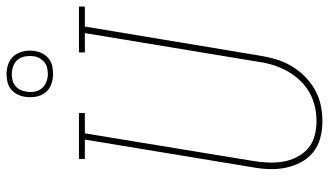

<svg xmlns="http://www.w3.org/2000/svg" viewBox="-229 -767 1004 586"><g transform="rotate(-90 273.0 -474.0)"><path d="M195 8Q170 8 145 1.5Q120 -5 101 -20.5Q82 -36 70.5 -58Q59 -80 54 -104.5Q49 -129 50 -155.5Q51 -182 56 -208L140 -717H81V-735H221V-717H159L75 -205Q71 -182 70 -158.5Q69 -135 72.5 -113Q76 -91 86 -71Q96 -51 112.5 -36.5Q129 -22 151 -16Q173 -10 196 -10Q218 -10 240.5 -15Q263 -20 283.5 -31.5Q304 -43 320.5 -60.5Q337 -78 348.5 -98.5Q360 -119 367 -141Q374 -163 377 -185L465 -717H406V-735H546V-717H485L396 -182Q392 -157 385 -133.5Q378 -110 365 -87.5Q352 -65 333 -46Q314 -27 291.5 -14.5Q269 -2 244.5 3Q220 8 195 8ZM340 -814Q323 -814 307.5 -820Q292 -826 282.5 -839Q273 -852 270.5 -868.5Q268 -885 271 -902Q273 -914 279 -925Q285 -936 295 -943.5Q305 -951 317 -953.5Q329 -956 340 -956Q357 -956 372.5 -950Q388 -944 397.5 -931Q407 -918 410 -901.5Q413 -885 410 -868Q408 -856 402 -845Q396 -834 386 -826.5Q376 -819 364 -816.5Q352 -814 340 -814ZM340 -830Q349 -830 358.5 -832Q368 -834 375.5 -840Q383 -846 388 -854.5Q393 -863 394 -872Q396 -885 394 -898Q392 -911 385 -920.5Q378 -930 365.5 -935Q353 -940 340 -940Q331 -940 322 -938Q313 -936 305 -930Q297 -924 292.5 -915.5Q288 -907 287 -898Q284 -885 286 -872Q288 -859 295.5 -849.5Q303 -840 315 -835Q327 -830 340 -830Z"/></g></svg>

Font: Iosevka Slab Thin Oblique
Style: Regular
Weight: 100
Italic angle: -9°
Monospace: yes
Designer: Belleve Invis
Foundry: Belleve Invis
Version: Version 11.1.0; ttfautohint (v1.8.3)